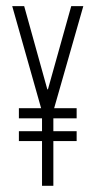

<svg xmlns="http://www.w3.org/2000/svg" viewBox="-20 -600 309 620"><path d="M134.8 -311.5 210 -580.1H249L154.8 -250.5H227.5V-217.8H152.3V-176.3H227.5V-144.5H152.3V0H115.7V-144.5H41V-176.3H115.7V-217.8H41V-250.5H112.8L19.5 -580.1H58.1L132.8 -311.5Z"/></svg>

Font: Tulpen One
Style: Regular
Weight: 400
Designer: Naima Ben Ayed
Foundry: Naima Ben Ayed, Anton Koovit
Version: Version 1.002